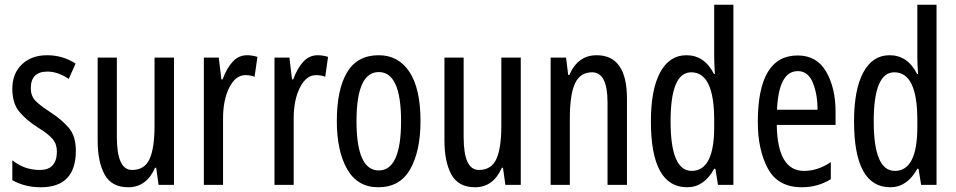

<svg xmlns="http://www.w3.org/2000/svg" viewBox="-20 -780 4033 810"><path d="M300 -144Q300 -206 270 -241Q240 -276 192 -307Q147 -336 128.5 -356Q110 -376 110 -408Q110 -478 180 -478Q224 -478 270 -447L299 -512Q244 -547 179 -547Q113 -547 72.5 -508.5Q32 -470 32 -406Q32 -344 61.5 -308.5Q91 -273 140 -242Q184 -215 202 -193.5Q220 -172 220 -141Q220 -63 148 -63Q82 -63 32 -104V-20Q54 -7 84.5 1.5Q115 10 152 10Q300 10 300 -144Z M714 -537H632V-251Q632 -155 611 -109Q590 -63 537 -63Q473 -63 473 -202V-537H392V-187Q392 -97 421.5 -43.5Q451 10 521 10Q598 10 634 -72H639L649 0H714Z M1022 -547Q987 -547 961.5 -519.5Q936 -492 919 -445H914L903 -537H840V0H921V-280Q921 -359 947.5 -411Q974 -463 1015 -463Q1039 -463 1054 -456L1066 -540Q1044 -547 1022 -547Z M1320 -547Q1285 -547 1259.5 -519.5Q1234 -492 1217 -445H1212L1201 -537H1138V0H1219V-280Q1219 -359 1245.5 -411Q1272 -463 1313 -463Q1337 -463 1352 -456L1364 -540Q1342 -547 1320 -547Z M1754 -269Q1754 -406 1707.5 -476.5Q1661 -547 1578 -547Q1487 -547 1444 -474.5Q1401 -402 1401 -269Q1401 -143 1444.5 -66.5Q1488 10 1576 10Q1668 10 1711 -67Q1754 -144 1754 -269ZM1484 -269Q1484 -476 1578 -476Q1672 -476 1672 -269Q1672 -61 1578 -61Q1484 -61 1484 -269Z M2177 -537H2095V-251Q2095 -155 2074 -109Q2053 -63 2000 -63Q1936 -63 1936 -202V-537H1855V-187Q1855 -97 1884.5 -43.5Q1914 10 1984 10Q2061 10 2097 -72H2102L2112 0H2177Z M2497 -547Q2418 -547 2382 -464H2377L2368 -537H2303V0H2384V-279Q2384 -382 2406 -428.5Q2428 -475 2478 -475Q2543 -475 2543 -348V0H2625V-364Q2625 -547 2497 -547Z M2898 -59Q2809 -59 2809 -268Q2809 -475 2896 -475Q2993 -475 2993 -274V-244Q2993 -59 2898 -59ZM2879 10Q2950 10 2993 -68H2998L3009 0H3074V-760H2993V-542Q2993 -513 2996 -468H2992Q2952 -547 2876 -547Q2804 -547 2765 -474.5Q2726 -402 2726 -268Q2726 10 2879 10Z M3345 -546Q3177 -546 3177 -265Q3177 -148 3219.5 -69Q3262 10 3363 10Q3430 10 3485 -24V-96Q3430 -59 3372 -59Q3260 -59 3257 -253H3505V-309Q3505 -409 3465.5 -477.5Q3426 -546 3345 -546ZM3346 -480Q3389 -480 3409 -431.5Q3429 -383 3429 -317H3258Q3265 -480 3346 -480Z M3755 -59Q3666 -59 3666 -268Q3666 -475 3753 -475Q3850 -475 3850 -274V-244Q3850 -59 3755 -59ZM3736 10Q3807 10 3850 -68H3855L3866 0H3931V-760H3850V-542Q3850 -513 3853 -468H3849Q3809 -547 3733 -547Q3661 -547 3622 -474.5Q3583 -402 3583 -268Q3583 10 3736 10Z"/></svg>

Font: Noto Sans Display Condensed
Style: Regular
Weight: 400
Width: 3
Designer: Monotype Design Team
Foundry: Monotype Imaging Inc.
Version: Version 1.900